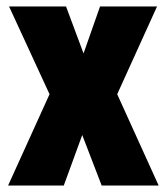

<svg xmlns="http://www.w3.org/2000/svg" viewBox="-20 -573 515 593"><path d="M133 -282 5 0H177L234 -156L294 0H470L342 -282L465 -553H289L238 -408L184 -553H8Z"/></svg>

Font: Noto Sans Telugu ExtraCondensed Black
Style: Regular
Weight: 900
Width: 2
Designer: Jelle Bosma - Monotype Design Team
Foundry: Monotype Imaging Inc.
Version: Version 2.005